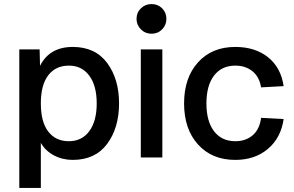

<svg xmlns="http://www.w3.org/2000/svg" viewBox="-20 -775 1447 945"><path d="M75 150V-532H175L177 -451Q224 -544 338 -544Q449 -544 507.5 -465Q566 -386 566 -266Q566 -146 507.5 -67Q449 12 338 12Q287 12 245 -10.5Q203 -33 181 -72V150ZM319 -80Q383 -80 419.5 -129.5Q456 -179 456 -266Q456 -353 419.5 -402.5Q383 -452 319 -452Q254 -452 217.5 -404.5Q181 -357 181 -266Q181 -175 217.5 -127.5Q254 -80 319 -80Z M726 -609Q695 -609 673.5 -630.5Q652 -652 652 -682Q652 -713 673.5 -734Q695 -755 726 -755Q757 -755 778 -734Q799 -713 799 -682Q799 -652 778 -630.5Q757 -609 726 -609ZM673 0V-532H779V0Z M1138 12Q1023 12 954.5 -64Q886 -140 886 -266Q886 -392 954.5 -468Q1023 -544 1138 -544Q1236 -544 1299.5 -493Q1363 -442 1376 -351L1265 -345Q1257 -396 1223 -424Q1189 -452 1138 -452Q1071 -452 1033.5 -403Q996 -354 996 -266Q996 -178 1033.5 -129Q1071 -80 1138 -80Q1190 -80 1224 -109.5Q1258 -139 1265 -195L1376 -189Q1363 -97 1299 -42.5Q1235 12 1138 12Z"/></svg>

Font: Txt Sans Medium
Style: Regular
Weight: 500
Designer: Open Source
Foundry: XRLN
Version: Version 1.0